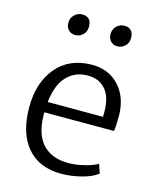

<svg xmlns="http://www.w3.org/2000/svg" viewBox="-119 -879 791 970"><g transform="rotate(15 276.5 -394.5)"><path d="M401.4 -687.5Q380.4 -687.5 366.7 -701.4Q353 -715.3 353 -739.3Q353 -764.2 370.4 -780.8Q387.7 -797.4 410.2 -797.4Q434.6 -797.4 446.5 -783.7Q458.5 -770 458.5 -746.1Q458.5 -719.7 441.7 -703.6Q424.8 -687.5 401.4 -687.5ZM181.2 -687.5Q160.2 -687.5 146.2 -701.2Q132.3 -714.8 132.3 -739.3Q132.3 -764.2 149.9 -780.8Q167.5 -797.4 189.9 -797.4Q238.3 -797.4 238.3 -746.1Q238.3 -719.7 221.4 -703.6Q204.6 -687.5 181.2 -687.5ZM294.4 7.8Q177.7 7.8 114.7 -66.9Q51.8 -141.6 51.8 -275.9Q51.8 -404.3 117.9 -483.6Q184.1 -563 301.3 -564.5Q389.2 -565.4 443.8 -508.1Q498.5 -450.7 501 -355.5Q501 -290.5 496.6 -270H131.8Q131.8 -256.8 132.3 -250.5Q133.8 -198.2 147.9 -159.7Q162.1 -121.1 187 -98.1Q211.9 -75.2 243.7 -64.5Q275.4 -53.7 315.4 -53.7Q353 -53.7 398.9 -64.9Q444.8 -76.2 466.8 -90.8L482.9 -43.5Q455.6 -21 401.4 -6.6Q347.2 7.8 294.4 7.8ZM296.4 -506.3Q231.4 -506.3 188.5 -461.7Q145.5 -417 135.3 -324.7H424.3Q427.2 -378.4 416.5 -417.7Q405.8 -457 375.5 -481.7Q345.2 -506.3 296.4 -506.3Z"/></g></svg>

Font: HaufeMerriweatherSansLt
Style: Regular
Weight: 300
Designer: Eben Sorkin
Foundry: Eben Sorkin
Version: Version 1.56